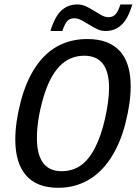

<svg xmlns="http://www.w3.org/2000/svg" viewBox="-20 -847 640 876"><path d="M246.1 9.8Q147.5 9.8 98.6 -47.1Q49.8 -104 49.8 -210Q49.8 -288.1 74 -381.3Q98.1 -474.6 140.9 -539.3Q183.6 -604 243.2 -636.5Q302.7 -668.9 378.9 -668.9Q475.6 -668.9 525.9 -615Q576.2 -561 576.2 -453.1Q576.2 -377.4 552.2 -284.2Q528.3 -190.9 484.4 -124.3Q440.4 -57.6 379.9 -23.9Q319.3 9.8 246.1 9.8ZM477.5 -445.8Q477.5 -592.8 364.3 -592.8Q297.9 -592.8 251.2 -544.2Q204.6 -495.6 176.5 -397Q148.4 -298.3 148.4 -217.8Q148.4 -65.9 261.2 -65.9Q310.1 -65.9 347.2 -91.3Q384.3 -116.7 412.8 -171.4Q441.4 -226.1 459.5 -306.9Q477.5 -387.7 477.5 -445.8ZM461.4 -705.6Q440.9 -705.6 422.4 -714.6Q403.8 -723.6 386.2 -734.6Q368.7 -745.6 351.8 -754.6Q335 -763.7 317.9 -763.7Q299.8 -763.7 288.1 -752.2Q276.4 -740.7 264.2 -705.6H210Q230.5 -772.5 260.5 -799.6Q290.5 -826.7 333 -826.7Q354.5 -826.7 373.3 -817.6Q392.1 -808.6 409.4 -797.6Q426.8 -786.6 443.1 -777.6Q459.5 -768.6 475.6 -768.6Q495.1 -768.6 507.3 -782Q519.5 -795.4 529.3 -826.7H584Q568.8 -779.3 553 -755.6Q537.1 -731.9 514.6 -718.8Q492.2 -705.6 461.4 -705.6Z"/></svg>

Font: Liberation Mono
Style: Italic
Weight: 400
Italic angle: -12°
Monospace: yes
Designer: Steve Matteson
Foundry: Ascender Corporation
Version: Version 2.1.5